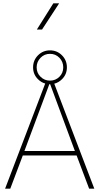

<svg xmlns="http://www.w3.org/2000/svg" viewBox="-20 -1139 600 1159"><path d="M442.4 -200.7 518.1 0H549.3L307.6 -633.8C325.2 -638.2 340.8 -647.5 354 -660.6C374 -680.2 383.8 -704.1 383.8 -732.4C383.8 -760.7 374 -785.2 354 -805.2C334 -825.2 310.1 -835 281.7 -835C253.4 -835 229.5 -825.2 209.5 -805.2C189.5 -785.2 179.7 -760.7 179.7 -732.4C179.7 -704.1 189.5 -680.2 209.5 -660.6C222.2 -647.9 236.8 -639.2 252.9 -634.8L10.7 0H42L117.7 -200.7ZM282.7 -630.9 432.1 -227.5H127.4L277.8 -630.9ZM281.7 -814C304.2 -814 323.2 -806.2 338.9 -790C354 -773.9 361.8 -754.9 361.8 -732.4C361.8 -710 354 -690.9 338.9 -675.8C323.2 -660.2 304.2 -652.3 281.7 -652.3C259.3 -652.3 240.2 -660.2 224.6 -675.8C209 -690.9 201.2 -710 201.2 -732.4C201.2 -754.9 209 -773.9 224.6 -790C240.2 -806.2 259.3 -814 281.7 -814ZM202.6 -960.9H233.9L336.9 -1118.7H301.8Z"/></svg>

Font: Estedad Thin
Style: Regular
Weight: 100
Designer: Amin Abedi
Version: Version 7.3